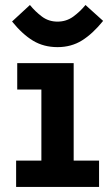

<svg xmlns="http://www.w3.org/2000/svg" viewBox="-20 -741 432 761"><path d="M43.9 0V-104.5H144V-386.2H48.3V-490.7H272V-104.5H372.6V0ZM208 -554.2Q153.3 -554.2 111.1 -579.6Q68.8 -605 27.8 -655.8L98.6 -721.2Q119.6 -695.3 146.2 -675.3Q172.9 -655.3 208 -655.3Q243.2 -655.3 270.8 -675.5Q298.3 -695.8 318.8 -721.2L388.7 -658.2Q347.7 -607.4 305.2 -580.8Q262.7 -554.2 208 -554.2Z"/></svg>

Font: Anaheim
Style: Bold
Weight: 700
Version: Version 2.001